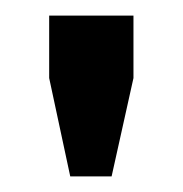

<svg xmlns="http://www.w3.org/2000/svg" viewBox="-20 -671 234 246"><path d="M123 -445H70L43 -571V-651H151V-571Z"/></svg>

Font: Syne Med Modified
Style: Regular
Weight: 500
Designer: Lucas Descroix
Foundry: Bonjour Monde
Version: Version 2.200